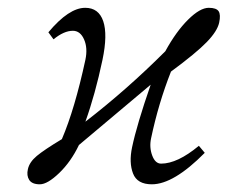

<svg xmlns="http://www.w3.org/2000/svg" viewBox="-20 -462 586 494"><path d="M319.8 -83Q332 -141.1 367.7 -244.1L183.1 -88.9Q162.6 -45.9 132.3 -16.8Q102.1 12.2 82.5 12.2Q62.5 12.2 55.2 1Q47.9 -10.3 51.8 -26.9Q55.7 -44.9 74.7 -60.8Q93.8 -76.7 139.2 -104Q172.4 -181.6 199.7 -308.1Q206.1 -338.4 196.3 -360.6Q186.5 -382.8 167.5 -382.8Q144.5 -382.8 117.7 -360.8L104.5 -378.9Q157.2 -441.9 199.2 -441.9Q233.9 -441.9 245.6 -407.5Q257.3 -373 243.7 -308.1Q225.1 -219.7 199.7 -148.9Q306.6 -231.4 405.3 -330.1Q433.1 -380.9 463.9 -411.4Q494.6 -441.9 517.1 -441.9Q536.6 -441.9 542.5 -433.1Q548.3 -424.3 543.9 -403.8Q539.1 -381.8 512 -353.8Q484.9 -325.7 419.9 -277.8Q387.7 -196.3 368.7 -106Q363.8 -83 371.6 -62Q379.4 -41 394.5 -41Q436.5 -41 491.7 -86.9L506.8 -68.8Q426.8 12.2 370.6 12.2Q333 12.2 322.3 -15.6Q311.5 -43.5 319.8 -83Z"/></svg>

Font: Linux Biolinum
Style: Italic
Weight: 400
Italic angle: -12°
Designer: Philipp H. Poll
Foundry: Philipp H. Poll
Version: Version 1.1.3 ; ttfautohint (v0.9)